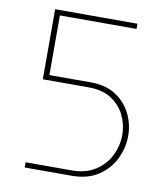

<svg xmlns="http://www.w3.org/2000/svg" viewBox="-80 -767 723 834"><g transform="rotate(10 282.0 -350.0)"><path d="M85 0V-23H288Q351 -23 393.5 -51Q436 -79 457 -122.5Q478 -166 478 -213Q478 -258 458 -299Q438 -340 398.5 -365.5Q359 -391 298 -391H96V-700H459V-677H121V-414H303Q370 -414 414.5 -385Q459 -356 481.5 -310Q504 -264 504 -213Q504 -160 480 -111Q456 -62 409 -31Q362 0 291 0Z"/></g></svg>

Font: MuseoModerno Thin Thin
Style: Regular
Weight: 250
Version: Version 1.003